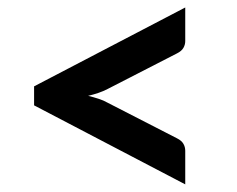

<svg xmlns="http://www.w3.org/2000/svg" viewBox="-20 -588 620 503"><path d="M69.3 -361.8 465.3 -568.4V-480.5Q465.3 -470.7 460.4 -462.4Q455.6 -454.1 443.8 -448.2L262.2 -355Q251 -349.1 238 -344.7Q225.1 -340.3 210.9 -336.9Q225.1 -333.5 238 -329.3Q251 -325.2 262.2 -318.8L443.8 -225.6Q455.6 -219.7 460.4 -211.4Q465.3 -203.1 465.3 -192.9V-105L69.3 -312Z"/></svg>

Font: Kantumruy
Style: Bold
Weight: 600
Foundry: Sovichet Tep
Version: Version 1.20 August 16, 2013